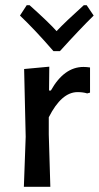

<svg xmlns="http://www.w3.org/2000/svg" viewBox="-20 -720 381 740"><path d="M314 -700 341 -660Q288 -608 211 -523H186Q114 -606 57 -660L83 -700H94Q170 -632 198 -600Q233 -637 303 -700ZM170 -463 169 -371H176Q227 -462 302 -462Q313 -462 327 -460V-363L316 -360Q300 -365 279 -365Q217 -365 168 -268V-202L174 0H72L79 -193L73 -454Z"/></svg>

Font: Alegreya Sans Medium
Style: Regular
Weight: 500
Designer: Juan Pablo del Peral
Foundry: Huerta Tipografica
Version: Version 2.007